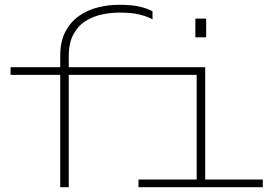

<svg xmlns="http://www.w3.org/2000/svg" viewBox="-20 -780 1140 800"><path d="M231 0V-468H24V-500H231V-548Q231 -607.5 252.5 -648.2Q274 -689 309.5 -713.8Q345 -738.5 388.2 -749.2Q431.5 -760 475.5 -760Q530.5 -760 562.2 -752.2Q594 -744.5 615.5 -733V-699.5Q594.5 -711 562.5 -719.2Q530.5 -727.5 478 -727.5Q443 -727.5 406 -720Q369 -712.5 337.2 -692.8Q305.5 -673 286 -637.2Q266.5 -601.5 266.5 -545.5V-500H835V-32H1075V0H557V-32H799.5V-468H266.5V0ZM794 -702.5H839V-624.5H794Z"/></svg>

Font: Trispace SemiExpanded Thin
Style: Regular
Weight: 100
Width: 6
Designer: Tyler Finck
Foundry: Etcetera Type Company
Version: Version 1.210; ttfautohint (v1.8.3)